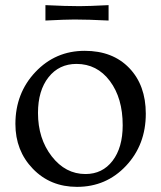

<svg xmlns="http://www.w3.org/2000/svg" viewBox="-20 -717 628 748"><path d="M280 11Q176 11 108 -59.5Q40 -130 40 -234Q40 -354 118 -436.5Q196 -519 310 -519Q419 -519 483.5 -452Q548 -385 548 -274Q548 -153 471 -71Q394 11 280 11ZM313 -39Q379 -39 418.5 -90.5Q458 -142 458 -229Q458 -335 408 -401.5Q358 -468 278 -468Q210 -468 169 -416Q128 -364 128 -277Q128 -177 181.5 -108Q235 -39 313 -39ZM157 -697Q237 -693 290 -693Q323 -693 403 -697V-637Q323 -641 270 -641Q237 -641 157 -637Z"/></svg>

Font: Coconat
Style: Regular
Weight: 400
Designer: Sara Lavazza
Foundry: Collletttivo
Version: Version 1.000;Glyphs 3.2 (3217)